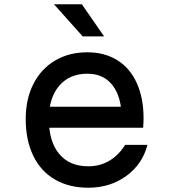

<svg xmlns="http://www.w3.org/2000/svg" viewBox="-20 -860 790 896"><path d="M585 -362 548 -305Q548 -406 506 -461Q464 -516 388 -516Q304 -516 256 -459.5Q208 -403 208 -305Q208 -200 256 -142Q304 -84 392 -84Q447 -84 490.5 -110Q534 -136 564 -184H668Q645 -94 569.5 -39Q494 16 392 16Q302 16 236 -22.5Q170 -61 135 -133.5Q100 -206 100 -305Q100 -398 136 -468.5Q172 -539 237 -577.5Q302 -616 388 -616Q468 -616 527.5 -579Q587 -542 618.5 -472Q650 -402 650 -307Q650 -292 648 -264H185V-362ZM366 -690 232 -840H362L466 -690Z"/></svg>

Font: Martian Mono Custom sWd Rg
Style: Regular
Weight: 400
Width: 6
Monospace: yes
Designer: Alex Havermale
Foundry: Evil Martians
Version: Version 1.000